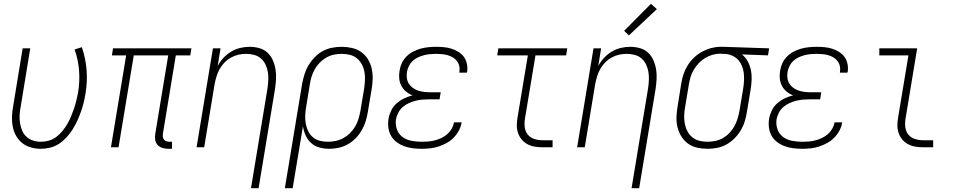

<svg xmlns="http://www.w3.org/2000/svg" viewBox="-20 -774 5040 1009"><path d="M194 8Q167 8 141.5 0.5Q116 -7 96.5 -22.5Q77 -38 64.5 -60.5Q52 -83 47 -108.5Q42 -134 43 -161Q44 -188 49 -215L99 -520H139L88 -209Q84 -188 83 -167Q82 -146 85.5 -125.5Q89 -105 97 -86.5Q105 -68 119.5 -55Q134 -42 153.5 -35.5Q173 -29 195 -29Q216 -29 237 -35Q258 -41 276 -54.5Q294 -68 308.5 -86Q323 -104 334 -123Q345 -142 353.5 -162.5Q362 -183 369 -203.5Q376 -224 381 -244.5Q386 -265 390 -286Q400 -345 395.5 -403Q391 -461 372 -514L410 -526Q430 -469 435 -406.5Q440 -344 429 -280Q425 -256 419 -232Q413 -208 404.5 -184.5Q396 -161 385.5 -138Q375 -115 361 -93Q347 -71 329 -51.5Q311 -32 289.5 -18Q268 -4 243 2Q218 8 194 8Z M865 8Q849 8 834 3.5Q819 -1 808.5 -12Q798 -23 795.5 -39Q793 -55 796 -71L864 -483H683L603 0H563L643 -483H568L574 -520H986L980 -483H904L836 -71Q835 -62 836 -54Q837 -46 842 -40Q847 -34 855 -31.5Q863 -29 871 -29H884V8Z M1299 215 1386 -311Q1389 -332 1390 -354Q1391 -376 1387.5 -396.5Q1384 -417 1375 -435.5Q1366 -454 1351 -467Q1336 -480 1315.5 -485.5Q1295 -491 1273 -491Q1253 -491 1233 -486.5Q1213 -482 1194 -471.5Q1175 -461 1160 -445.5Q1145 -430 1134.5 -411.5Q1124 -393 1118 -373Q1112 -353 1108 -333L1053 0H1013L1099 -520H1139L1124 -427Q1136 -450 1154 -469.5Q1172 -489 1194.5 -502.5Q1217 -516 1242 -522Q1267 -528 1292 -528Q1318 -528 1343 -521Q1368 -514 1386 -497Q1404 -480 1414 -457Q1424 -434 1428 -409Q1432 -384 1430.5 -357.5Q1429 -331 1425 -305L1339 215Z M1477 215 1568 -335Q1573 -360 1580.5 -384.5Q1588 -409 1601.5 -431.5Q1615 -454 1634 -473.5Q1653 -493 1676 -505.5Q1699 -518 1724.5 -523Q1750 -528 1775 -528Q1775 -528 1775 -528Q1775 -528 1775 -528Q1803 -528 1829.5 -522Q1856 -516 1877.5 -501Q1899 -486 1913 -463.5Q1927 -441 1933 -415Q1939 -389 1938.5 -361Q1938 -333 1933 -305L1913 -185Q1909 -160 1901.5 -136Q1894 -112 1881 -89.5Q1868 -67 1849 -47.5Q1830 -28 1807.5 -15.5Q1785 -3 1760 2.5Q1735 8 1710 8Q1684 8 1658.5 1Q1633 -6 1615 -22.5Q1597 -39 1586.5 -62Q1576 -85 1572 -110L1518 215ZM1703 -29Q1723 -29 1744.5 -33.5Q1766 -38 1785 -48.5Q1804 -59 1820 -75Q1836 -91 1847 -110Q1858 -129 1864 -149.5Q1870 -170 1874 -191L1894 -311Q1897 -333 1898 -355Q1899 -377 1895 -397.5Q1891 -418 1881 -436.5Q1871 -455 1855 -468Q1839 -481 1818 -486Q1797 -491 1774 -491Q1754 -491 1733.5 -486.5Q1713 -482 1694 -471Q1675 -460 1659.5 -444Q1644 -428 1633.5 -409Q1623 -390 1617 -370Q1611 -350 1608 -329L1589 -213Q1585 -191 1584 -169Q1583 -147 1586.5 -126Q1590 -105 1599 -86Q1608 -67 1623.5 -53.5Q1639 -40 1660 -34.5Q1681 -29 1703 -29Z M2197 8Q2172 8 2148.5 5Q2125 2 2103.5 -6Q2082 -14 2064 -27.5Q2046 -41 2035 -60.5Q2024 -80 2021 -103.5Q2018 -127 2022 -151Q2026 -173 2036.5 -194.5Q2047 -216 2065 -231.5Q2083 -247 2104 -257Q2125 -267 2148 -273Q2129 -280 2113.5 -293Q2098 -306 2089 -323.5Q2080 -341 2078 -361.5Q2076 -382 2080 -404Q2083 -424 2092 -443Q2101 -462 2116.5 -477.5Q2132 -493 2151.5 -503Q2171 -513 2191 -518.5Q2211 -524 2231.5 -526Q2252 -528 2271 -528Q2293 -528 2313.5 -526Q2334 -524 2353 -518Q2372 -512 2389 -501.5Q2406 -491 2417.5 -475.5Q2429 -460 2433.5 -439.5Q2438 -419 2435 -398Q2434 -397 2434 -395Q2434 -393 2433 -392H2394Q2394 -393 2394 -394Q2394 -395 2394 -396Q2397 -412 2393.5 -427Q2390 -442 2381 -453.5Q2372 -465 2359.5 -472.5Q2347 -480 2332.5 -484Q2318 -488 2302.5 -489.5Q2287 -491 2271 -491Q2256 -491 2240 -489.5Q2224 -488 2208.5 -484Q2193 -480 2177.5 -473Q2162 -466 2149.5 -454.5Q2137 -443 2129.5 -428Q2122 -413 2119 -398Q2116 -381 2118 -364.5Q2120 -348 2128 -335Q2136 -322 2149 -312.5Q2162 -303 2177 -298Q2192 -293 2208.5 -291Q2225 -289 2242 -289H2296L2290 -252H2235Q2218 -252 2200 -250.5Q2182 -249 2164 -244.5Q2146 -240 2128.5 -232Q2111 -224 2096.5 -211.5Q2082 -199 2073 -181.5Q2064 -164 2061 -147Q2057 -119 2066 -94Q2075 -69 2095.5 -54Q2116 -39 2142.5 -34Q2169 -29 2197 -29Q2214 -29 2231.5 -30.5Q2249 -32 2266 -36.5Q2283 -41 2300 -49Q2317 -57 2331 -69.5Q2345 -82 2354 -98Q2363 -114 2366 -131H2406Q2403 -110 2392 -89Q2381 -68 2364.5 -51Q2348 -34 2327 -22.5Q2306 -11 2284.5 -4Q2263 3 2240.5 5.5Q2218 8 2197 8Z M2831 0Q2810 0 2789.5 -3.5Q2769 -7 2751.5 -16.5Q2734 -26 2721.5 -41Q2709 -56 2702.5 -75Q2696 -94 2696 -115Q2696 -136 2700 -158L2754 -483H2593L2599 -520H2961L2955 -483H2794L2739 -152Q2735 -129 2737.5 -106.5Q2740 -84 2753 -67.5Q2766 -51 2787 -44Q2808 -37 2831 -37H2884V0Z M3299 215 3386 -311Q3389 -332 3390 -354Q3391 -376 3387.5 -396.5Q3384 -417 3375 -435.5Q3366 -454 3351 -467Q3336 -480 3315.5 -485.5Q3295 -491 3273 -491Q3253 -491 3233 -486.5Q3213 -482 3194 -471.5Q3175 -461 3160 -445.5Q3145 -430 3134.5 -411.5Q3124 -393 3118 -373Q3112 -353 3108 -333L3053 0H3013L3099 -520H3139L3124 -427Q3136 -450 3154 -469.5Q3172 -489 3194.5 -502.5Q3217 -516 3242 -522Q3267 -528 3292 -528Q3318 -528 3343 -521Q3368 -514 3386 -497Q3404 -480 3414 -457Q3424 -434 3428 -409Q3432 -384 3430.5 -357.5Q3429 -331 3425 -305L3339 215ZM3285 -588 3260 -612 3401 -754 3432 -726Z M3699 8Q3671 8 3644 2Q3617 -4 3596 -19Q3575 -34 3561 -56.5Q3547 -79 3540.5 -105Q3534 -131 3535 -159Q3536 -187 3541 -215L3560 -335Q3564 -360 3572 -384Q3580 -408 3594 -430.5Q3608 -453 3627.5 -471.5Q3647 -490 3670 -502.5Q3693 -515 3718 -521.5Q3743 -528 3767 -528Q3771 -528 3774.5 -528Q3778 -528 3781 -528L4022 -520L4016 -483L3879 -488Q3898 -473 3909.5 -451.5Q3921 -430 3926 -406Q3931 -382 3930 -356Q3929 -330 3925 -305L3905 -185Q3901 -160 3893.5 -135.5Q3886 -111 3872.5 -88.5Q3859 -66 3839.5 -46.5Q3820 -27 3797 -14.5Q3774 -2 3749 3Q3724 8 3699 8Q3699 8 3699 8Q3699 8 3699 8ZM3699 -29Q3719 -29 3740 -33.5Q3761 -38 3780 -49Q3799 -60 3814 -76Q3829 -92 3839.5 -111Q3850 -130 3856 -150Q3862 -170 3866 -191L3886 -311Q3889 -331 3890 -351.5Q3891 -372 3888.5 -392Q3886 -412 3878 -430Q3870 -448 3857 -461.5Q3844 -475 3825.5 -482.5Q3807 -490 3787 -491H3775Q3772 -491 3769.5 -491.5Q3767 -492 3764 -492Q3744 -492 3724 -486Q3704 -480 3685.5 -469Q3667 -458 3652 -442Q3637 -426 3626 -407.5Q3615 -389 3609 -369Q3603 -349 3600 -329L3580 -209Q3576 -187 3575.5 -165Q3575 -143 3579 -122.5Q3583 -102 3593 -83.5Q3603 -65 3619 -52Q3635 -39 3656 -34Q3677 -29 3699 -29Z M4197 8Q4172 8 4148.5 5Q4125 2 4103.5 -6Q4082 -14 4064 -27.5Q4046 -41 4035 -60.5Q4024 -80 4021 -103.5Q4018 -127 4022 -151Q4026 -173 4036.5 -194.5Q4047 -216 4065 -231.5Q4083 -247 4104 -257Q4125 -267 4148 -273Q4129 -280 4113.5 -293Q4098 -306 4089 -323.5Q4080 -341 4078 -361.5Q4076 -382 4080 -404Q4083 -424 4092 -443Q4101 -462 4116.5 -477.5Q4132 -493 4151.5 -503Q4171 -513 4191 -518.5Q4211 -524 4231.5 -526Q4252 -528 4271 -528Q4293 -528 4313.5 -526Q4334 -524 4353 -518Q4372 -512 4389 -501.5Q4406 -491 4417.5 -475.5Q4429 -460 4433.5 -439.5Q4438 -419 4435 -398Q4434 -397 4434 -395Q4434 -393 4433 -392H4394Q4394 -393 4394 -394Q4394 -395 4394 -396Q4397 -412 4393.5 -427Q4390 -442 4381 -453.5Q4372 -465 4359.5 -472.5Q4347 -480 4332.5 -484Q4318 -488 4302.5 -489.5Q4287 -491 4271 -491Q4256 -491 4240 -489.5Q4224 -488 4208.5 -484Q4193 -480 4177.5 -473Q4162 -466 4149.5 -454.5Q4137 -443 4129.5 -428Q4122 -413 4119 -398Q4116 -381 4118 -364.5Q4120 -348 4128 -335Q4136 -322 4149 -312.5Q4162 -303 4177 -298Q4192 -293 4208.5 -291Q4225 -289 4242 -289H4296L4290 -252H4235Q4218 -252 4200 -250.5Q4182 -249 4164 -244.5Q4146 -240 4128.5 -232Q4111 -224 4096.5 -211.5Q4082 -199 4073 -181.5Q4064 -164 4061 -147Q4057 -119 4066 -94Q4075 -69 4095.5 -54Q4116 -39 4142.5 -34Q4169 -29 4197 -29Q4214 -29 4231.5 -30.5Q4249 -32 4266 -36.5Q4283 -41 4300 -49Q4317 -57 4331 -69.5Q4345 -82 4354 -98Q4363 -114 4366 -131H4406Q4403 -110 4392 -89Q4381 -68 4364.5 -51Q4348 -34 4327 -22.5Q4306 -11 4284.5 -4Q4263 3 4240.5 5.5Q4218 8 4197 8Z M4831 0Q4810 0 4789.5 -3.5Q4769 -7 4751.5 -16.5Q4734 -26 4721.5 -41Q4709 -56 4702.5 -75Q4696 -94 4696 -115Q4696 -136 4700 -158L4754 -483H4601V-520H4800L4739 -152Q4735 -129 4737.5 -106.5Q4740 -84 4753 -67.5Q4766 -51 4787 -44Q4808 -37 4831 -37H4884V0Z"/></svg>

Font: Iosevka SS04 XLt Obl
Style: Regular
Weight: 200
Italic angle: -9°
Monospace: yes
Designer: Belleve Invis
Foundry: Belleve Invis
Version: Version 19.0.0; ttfautohint (v1.8.4)